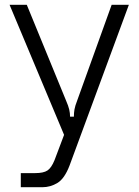

<svg xmlns="http://www.w3.org/2000/svg" viewBox="-20 -569 582 803"><path d="M67 214V155H127Q162 155 178.5 144Q195 133 208 101L248 -5L20 -549H92L256 -149Q266 -126 269.5 -111Q273 -96 273 -81H289Q289 -97 291.5 -111.5Q294 -126 303 -149L447 -549H519L271 123Q250 178 220.5 196Q191 214 157 214Z"/></svg>

Font: Open Sauce Sans Light
Style: Regular
Weight: 300
Designer: Alfredo Marco Pradil
Foundry: Creative Sauce Fz LLC
Version: Version 1.477